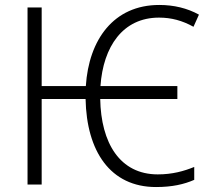

<svg xmlns="http://www.w3.org/2000/svg" viewBox="-20 -744 848 774"><path d="M609 10C674 10 722 -1 763 -19V-71C721 -54 675 -41 616 -41C463 -41 387 -168 384 -345H695V-397H385C396 -556 475 -673 621 -673C671 -673 715 -661 760 -636L782 -685C735 -711 681 -724 622 -724C438 -724 338 -584 326 -397H148V-714H91V0H148V-345H325C329 -135 424 10 609 10Z"/></svg>

Font: Noto Sans SemiCondensed Light
Style: Regular
Weight: 300
Width: 4
Designer: Monotype Design Team
Foundry: Monotype Imaging Inc.
Version: Version 2.013